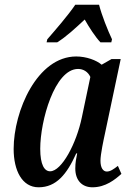

<svg xmlns="http://www.w3.org/2000/svg" viewBox="-20 -786 559 816"><path d="M178 -606H223C263 -631 299 -665 340 -703C358 -671 385 -629 407 -606H453L456 -619C438 -657 412 -722 401 -766H300C269 -720 214 -657 181 -619ZM144 10C219 10 264 -45 304 -134H308C304 -113 300 -96 300 -70C300 -19 329 10 373 10C429 10 469 -23 496 -47L481 -81C463 -67 449 -57 434 -57C418 -57 407 -73 407 -103C407 -131 421 -195 426 -218L493 -535H454L412 -511C390 -530 347 -546 304 -546C138 -546 38 -314 38 -153C38 -61 74 10 144 10ZM193 -58C169 -58 151 -85 151 -154C151 -272 212 -493 312 -493C334 -493 354 -481 364 -459L328 -288C305 -176 242 -58 193 -58Z"/></svg>

Font: Noto Serif Condensed Semi
Style: Italic
Weight: 600
Width: 3
Italic angle: -12°
Designer: Monotype Design Team
Foundry: Monotype Imaging Inc.
Version: Version 1.901